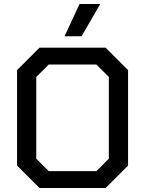

<svg xmlns="http://www.w3.org/2000/svg" viewBox="-20 -938 724 958"><path d="M65 -112V-588L177 -700H507L619 -588V-112L507 0H177ZM461 -84 523 -146V-554L461 -616H223L161 -554V-146L223 -84ZM377 -918H480L387 -757H302Z"/></svg>

Font: Chakra Petch Medium
Style: Regular
Weight: 500
Designer: Katatrad Aksorn Co.,Ltd.
Foundry: Cadson Demak Co.,Ltd.
Version: Version 1.000; ttfautohint (v1.6)